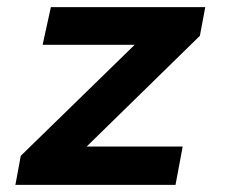

<svg xmlns="http://www.w3.org/2000/svg" viewBox="-20 -516 640 536"><path d="M23 0 38 -81 356 -391H99L122 -496H553L538 -416L222 -107H490L470 0Z"/></svg>

Font: Source Code Pro ExtraLight
Style: Bold Italic
Weight: 700
Italic angle: -11°
Monospace: yes
Version: Version 1.016;hotconv 1.0.116;makeotfexe 2.5.65601